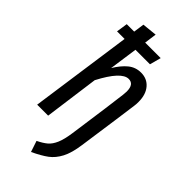

<svg xmlns="http://www.w3.org/2000/svg" viewBox="-297 -806 1076 1076"><g transform="rotate(45 241.5 -267.5)"><path d="M433 -413Q433 -392 431 -381L414 -257L380 -18Q370 54 348 95.5Q326 137 294 161Q262 185 205 212L183 146Q218 129 238.5 111.5Q259 94 273 61.5Q287 29 295 -28L327 -257L343 -380Q345 -400 345 -407Q345 -465 303 -465Q246 -465 173 -325L129 0H42L128 -607H68L78 -674H137L146 -738L234 -747L224 -674H347L329 -607H214L190 -438Q219 -486 251.5 -512.5Q284 -539 327 -539Q375 -539 404 -505Q433 -471 433 -413Z"/></g></svg>

Font: Fira Sans Extra Condensed
Style: Italic
Weight: 400
Width: 3
Italic angle: -8°
Designer: Carrois Corporate & Edenspiekermann AG
Foundry: Carrois Corporate GbR & Edenspiekermann AG
Version: Version 4.203